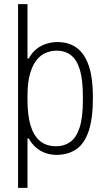

<svg xmlns="http://www.w3.org/2000/svg" viewBox="-20 -743 513 936"><path d="M68 173V-723H114V-458H120Q137 -488 159 -505Q181 -522 207.5 -530Q234 -538 260 -538Q316 -538 354.5 -509.5Q393 -481 413 -422Q433 -363 433 -268Q433 -166 412.5 -104.5Q392 -43 352 -15.5Q312 12 255 12Q228 12 203 3.5Q178 -5 157 -22.5Q136 -40 120 -68H114V173ZM254 -30Q293 -30 322.5 -51Q352 -72 368 -121Q384 -170 384 -252V-275Q384 -354 369.5 -402.5Q355 -451 326.5 -473.5Q298 -496 256 -496Q231 -496 206 -486.5Q181 -477 160.5 -453Q140 -429 127 -385.5Q114 -342 114 -275V-256Q114 -183 128.5 -133Q143 -83 174 -56.5Q205 -30 254 -30Z"/></svg>

Font: Archivo SemiCondensed Thin
Style: Regular
Weight: 250
Width: 4
Designer: Hector Gatti
Foundry: Omnibus-Type
Version: Version 2.001